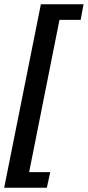

<svg xmlns="http://www.w3.org/2000/svg" viewBox="-23 -728 412 900"><path d="M-3.4 152 168.6 -708H368.6L355.1 -634.9H255.8L113.6 78.9H212.5L196.6 152Z"/></svg>

Font: Source Sans Variable
Style: Italic
Weight: 200
Italic angle: -11°
Designer: Paul D. Hunt
Foundry: Adobe Systems Incorporated
Version: Version 3.006;hotconv 1.0.111;makeotfexe 2.5.65597